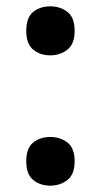

<svg xmlns="http://www.w3.org/2000/svg" viewBox="-20 -574 319 607"><path d="M63 -476Q63 -519 85 -536.5Q107 -554 139 -554Q170 -554 193 -536.5Q216 -519 216 -476Q216 -435 193 -417Q170 -399 139 -399Q107 -399 85 -417Q63 -435 63 -476ZM63 -64Q63 -106 85 -123.5Q107 -141 139 -141Q170 -141 193 -123.5Q216 -106 216 -64Q216 -23 193 -5Q170 13 139 13Q107 13 85 -5Q63 -23 63 -64Z"/></svg>

Font: Noto Sans Ethiopic SemiBold
Style: Regular
Weight: 600
Designer: Monotype Design Team
Foundry: Monotype Imaging Inc.
Version: Version 2.102; ttfautohint (v1.8.4.7-5d5b)